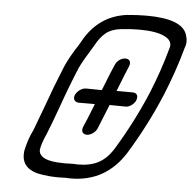

<svg xmlns="http://www.w3.org/2000/svg" viewBox="-55 -855 915 910"><g transform="rotate(5 402.5 -400.0)"><path d="M372 -213H371Q357 -214 351 -224Q349 -229 349 -234Q349 -241 352 -249L368 -286Q383 -324 398 -361H320Q306 -362 300 -372Q297 -377 297 -383Q297 -390 300 -397Q308 -412 322 -421.5Q336 -431 351 -431L425 -430Q441 -471 458 -513L476 -555Q482 -570 496 -579.5Q510 -589 524 -589H525Q540 -588 545 -578Q547 -573 547 -568Q547 -562 544 -554L527 -513L495 -432H573Q588 -431 593 -421Q595 -416 595 -411Q595 -404 592 -396Q586 -382 572 -372Q558 -362 544 -362L468 -363L421 -247Q415 -233 400.5 -223Q386 -213 372 -213ZM314 0 291 -1Q274 0 253 0Q222 0 184 -5Q83 -18 83 -94Q83 -102 84 -111Q92 -149 106 -185L119 -214L161 -326Q196 -425 238 -527Q256 -567 284 -612Q296 -629 308 -651Q376 -776 510 -795Q561 -800 605 -800Q775 -800 799 -727Q805 -710 805 -694Q805 -678 799 -664Q767 -548 721 -436Q659 -287 572 -145Q481 0 314 0ZM343 -69Q402 -69 441.5 -90.5Q481 -112 510 -159Q593 -295 653 -438Q697 -545 727 -655Q730 -663 730 -670Q730 -696 696 -712Q657 -731 577 -731Q537 -731 491.5 -726Q446 -721 419.5 -699.5Q393 -678 372 -639Q323 -560 307 -526Q266 -427 232 -330Q202 -247 182 -198L174 -180Q162 -151 158 -128Q157 -124 157 -121Q157 -102 175 -89Q203 -69 282 -69Q303 -69 319 -70Z"/></g></svg>

Font: Bubblez Graffiti
Style: Italic
Weight: 400
Italic angle: -22.5°
Designer: GGBotNet
Foundry: GGBotNet
Version: 1.00